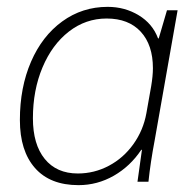

<svg xmlns="http://www.w3.org/2000/svg" viewBox="-20 -530 570 560"><path d="M38 -180Q38 -275 70.5 -350Q103 -425 161.5 -467.5Q220 -510 294 -510Q344 -510 384.5 -485.5Q425 -461 441 -418H443L467 -500H498L431 -120Q419 -57 413 0H381Q389 -60 394 -93H392Q360 -45 312 -17.5Q264 10 209 10Q126 10 82 -40Q38 -90 38 -180ZM407 -200 421 -279Q426 -309 426 -331Q426 -399 390.5 -437.5Q355 -476 291 -476Q230 -476 181 -438Q132 -400 104 -333.5Q76 -267 76 -185Q76 -109 110.5 -66.5Q145 -24 207 -24Q255 -24 297.5 -46.5Q340 -69 369 -109.5Q398 -150 407 -200Z"/></svg>

Font: Sarabun Thin
Style: Italic
Weight: 250
Italic angle: -10°
Designer: Suppakit Chalermlarp | Katatrad Co.,Ltd.
Foundry: Cadson Demak Co.,Ltd.
Version: Version 1.000; ttfautohint (v1.6)